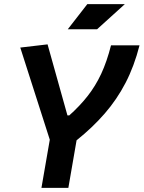

<svg xmlns="http://www.w3.org/2000/svg" viewBox="-20 -914 699 934"><path d="M181.6 0 222.2 -234.4 78.6 -682.6 211.4 -698.2 308.1 -352.5H316.9Q368.2 -398.4 406.2 -446.8Q444.3 -495.1 472.2 -554.7Q500 -614.3 520 -693.4H658.7Q632.8 -591.8 590.8 -511Q548.8 -430.2 489.7 -362.1Q430.7 -293.9 352.5 -231.4L312.5 0ZM309.6 -771.5 404.8 -894H587.4L452.1 -771.5Z"/></svg>

Font: Cascadia Mono
Style: Bold Italic
Weight: 700
Italic angle: -10°
Monospace: yes
Designer: Aaron Bell
Foundry: Saja Typeworks
Version: Version 2404.023; ttfautohint (v1.8.4)